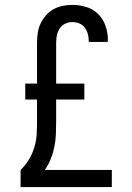

<svg xmlns="http://www.w3.org/2000/svg" viewBox="-20 -763 540 783"><path d="M64 0V-70Q84 -89 98 -112.5Q112 -136 120 -162Q128 -188 129.5 -215Q131 -242 131 -270V-357H83V-422H131V-589Q131 -609 134 -629Q137 -649 145.5 -667Q154 -685 167.5 -700.5Q181 -716 198.5 -725.5Q216 -735 235.5 -739Q255 -743 275 -743Q304 -743 332 -734.5Q360 -726 380.5 -705.5Q401 -685 410.5 -657Q420 -629 420 -600Q420 -598 419.5 -596Q419 -594 419 -592H342Q342 -593 342 -594Q342 -595 342 -596Q342 -611 338 -625Q334 -639 325.5 -650.5Q317 -662 303.5 -667.5Q290 -673 275 -673Q260 -673 246 -666.5Q232 -660 223.5 -647Q215 -634 212 -619Q209 -604 209 -589V-422H324V-357H209V-269Q209 -243 208 -217Q207 -191 202 -165.5Q197 -140 187.5 -116Q178 -92 163 -70H436V0Z"/></svg>

Font: iosevka_custom_sans_ss08
Style: Regular
Weight: 400
Designer: Belleve Invis
Foundry: Belleve Invis
Version: Version 10.3.0; ttfautohint (v1.8.3)